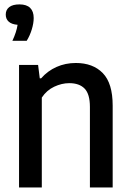

<svg xmlns="http://www.w3.org/2000/svg" viewBox="-20 -832 580 852"><path d="M64.5 -544H149L156.5 -484.5H162.5Q191.5 -517.5 231 -535Q270.5 -552.5 316.5 -552.5Q392.5 -552.5 436.2 -507.5Q480 -462.5 480 -363.5V0H379V-357.5Q379 -414.5 355.5 -438.8Q332 -463 287.5 -463Q254 -463 220.5 -447.2Q187 -431.5 165.5 -399V0H64.5ZM129.5 -752Q129.5 -729 121 -701.2Q112.5 -673.5 98.5 -651H35Q53.5 -690.5 58 -722Q32 -724 18.8 -735.8Q5.5 -747.5 5.5 -767.5Q5.5 -788.5 21 -800.5Q36.5 -812.5 66.5 -812.5Q98 -812.5 113.8 -797Q129.5 -781.5 129.5 -752Z"/></svg>

Font: Encode Sans Semi Condensed Medium
Style: Regular
Weight: 500
Width: 4
Designer: Multiple Designers
Foundry: Impallari Type
Version: Version 2.000